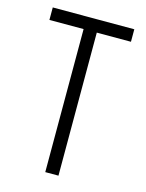

<svg xmlns="http://www.w3.org/2000/svg" viewBox="-103 -724 597 787"><g transform="rotate(15 195.0 -330.0)"><path d="M167 0V-607H22V-660H368V-607H223V0Z"/></g></svg>

Font: Bricolage Grotesque 10pt Condensed ExtraLight
Style: Regular
Weight: 200
Width: 3
Designer: Mathieu Triay
Foundry: Atelier Triay
Version: Version 1.000; ttfautohint (v1.8.4.7-5d5b);gftools[0.9.32]